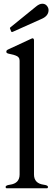

<svg xmlns="http://www.w3.org/2000/svg" viewBox="-20 -1008 294 1028"><path d="M214 -19Q237 -16 237 -7Q237 -1 232 0H15Q10 -1 10 -7Q10 -16 33 -19Q85 -26 85 -74V-683Q85 -704 63 -711Q53 -715 42 -717Q31 -719 24.5 -721Q18 -723 16 -725Q14 -727 14 -732.5Q14 -738 21 -742L146 -800Q152 -803 153 -803Q162 -803 162 -792V-74Q162 -26 214 -19ZM33 -857Q33 -859 35 -861L173 -973Q191 -988 206.5 -988Q222 -988 231 -977Q240 -966 240 -954Q240 -922 201 -906L47 -837Q46 -837 43.5 -837Q41 -837 40 -839Z"/></svg>

Font: Cardo
Style: Regular
Weight: 400
Designer: David J. Perry
Foundry: David J. Perry
Version: Version 1.0451